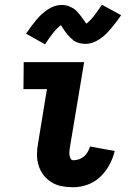

<svg xmlns="http://www.w3.org/2000/svg" viewBox="-20 -782 540 810"><path d="M289 8Q264 8 240.5 3.5Q217 -1 197.5 -13Q178 -25 164 -43Q150 -61 143 -83.5Q136 -106 136 -130.5Q136 -155 141 -180L178 -406H79L80 -520H335L275 -161Q274 -153 273 -145Q272 -137 273 -129Q274 -121 277.5 -113.5Q281 -106 289 -106Q301 -106 313 -110Q325 -114 334.5 -122Q344 -130 350 -141Q356 -152 360 -164L464 -145Q457 -115 441.5 -86.5Q426 -58 403 -36Q380 -14 349.5 -3Q319 8 289 8ZM170 -595 90 -640Q102 -658 113 -672.5Q124 -687 134 -699Q144 -711 155 -721Q166 -731 179.5 -740.5Q193 -750 208.5 -755.5Q224 -761 240 -761Q249 -761 257.5 -759.5Q266 -758 275 -754Q284 -750 290.5 -746Q297 -742 303.5 -735Q310 -728 315.5 -721.5Q321 -715 325.5 -708.5Q330 -702 335 -695Q340 -688 344 -682Q360 -694 375 -713Q390 -732 410 -762L491 -718Q479 -700 467.5 -685.5Q456 -671 446 -659Q436 -647 425.5 -637Q415 -627 401 -617.5Q387 -608 372 -602.5Q357 -597 341 -597Q332 -597 323 -598.5Q314 -600 305 -603.5Q296 -607 290 -611.5Q284 -616 277 -623Q270 -630 264.5 -636.5Q259 -643 254.5 -649.5Q250 -656 245 -663.5Q240 -671 237 -676Q221 -664 205.5 -645Q190 -626 170 -595Z"/></svg>

Font: Iosevka Curly Slab Heavy
Style: Italic
Weight: 900
Italic angle: -9°
Monospace: yes
Designer: Belleve Invis
Foundry: Belleve Invis
Version: Version 22.1.2; ttfautohint (v1.8.4)